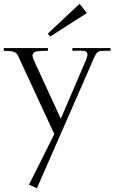

<svg xmlns="http://www.w3.org/2000/svg" viewBox="-74 -754 604 1014"><path d="M-54.2 -485.8Q-15.1 -484.9 -1 -480.2Q13.2 -475.6 22 -458L212.9 -45.9L79.1 221.2L121.1 240.2L418 -438Q422.4 -447.8 424.8 -453.6Q427.2 -459.5 431.2 -465.3Q435.1 -471.2 436.5 -473.9Q438 -476.6 443.6 -479.5Q449.2 -482.4 450.9 -483.2Q452.6 -483.9 461.2 -484.9Q469.7 -485.8 473.4 -485.6Q477.1 -485.4 489.7 -485.6Q502.4 -485.8 509.8 -485.8V-500H308.1V-485.8Q311 -485.8 316.4 -485.8Q367.2 -487.8 378.4 -482.4Q394.5 -475.6 383.3 -445.8Q382.3 -442.4 380.9 -439L247.1 -127L106.9 -431.2Q101.1 -444.3 98.6 -453.6Q96.2 -462.9 99.6 -468.8Q103 -474.6 106.7 -478Q110.4 -481.4 123.5 -483.2Q136.7 -484.9 146.7 -485.1Q156.7 -485.4 179.2 -485.8V-500H-54.2ZM178.2 -576.2 190.9 -561 384.8 -685.1 346.2 -733.9Z"/></svg>

Font: Ortica Linear Light
Style: Regular
Weight: 300
Designer: Benedetta Bovani
Foundry: Collletttivo
Version: Version 2.000;Glyphs 3.1.2 (3151)